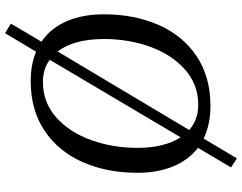

<svg xmlns="http://www.w3.org/2000/svg" viewBox="-122 -744 988 785"><g transform="rotate(-90 372.5 -351.0)"><path d="M81 99 161 -36Q111 -75 85 -138Q59 -201 59 -283Q59 -408 102.5 -507Q146 -606 230.5 -663Q315 -720 434 -720Q501 -720 554 -698L630 -825L669 -801L595 -676Q650 -639 678.5 -573.5Q707 -508 707 -421Q707 -296 663.5 -197Q620 -98 535.5 -41.5Q451 15 332 15Q257 15 199 -13L118 123ZM606 -420Q606 -543 555 -610L234 -72Q276 -35 337 -35Q420 -35 481 -89Q542 -143 574 -231Q606 -319 606 -420ZM204 -107 521 -642Q484 -670 430 -670Q347 -670 286 -616Q225 -562 193 -473.5Q161 -385 161 -284Q161 -174 204 -107Z"/></g></svg>

Font: Andada Pro
Style: Italic
Weight: 400
Italic angle: -7°
Designer: Carolina Giovagnoli
Foundry: Huerta Tipografica
Version: Version 3.005; ttfautohint (v1.8.4)